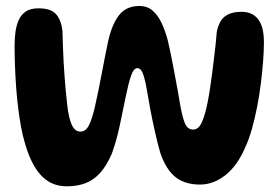

<svg xmlns="http://www.w3.org/2000/svg" viewBox="-20 -636 954 658"><path d="M209.5 2.5Q172 2.5 144.5 -15.2Q117 -33 97.8 -66Q78.5 -99 65.5 -145Q57.5 -171 51.8 -202.8Q46 -234.5 41.8 -269.8Q37.5 -305 35 -341.5Q32.5 -378 31.2 -413.2Q30 -448.5 30 -480Q30 -504 33 -526.5Q36 -549 44.2 -567.5Q52.5 -586 68.8 -596.8Q85 -607.5 112 -607.5Q154.5 -607.5 172.2 -587.2Q190 -567 194 -530.5Q194.5 -500.5 195.8 -473.2Q197 -446 198.2 -420.8Q199.5 -395.5 201.5 -371.2Q203.5 -347 205.5 -323.2Q207.5 -299.5 210.5 -275.5Q215.5 -231.5 226 -208.2Q236.5 -185 255.5 -185Q274 -185 285.2 -207.5Q296.5 -230 306.5 -275.5Q312 -299.5 317.5 -327Q323 -354.5 328.5 -383Q334 -411.5 339.2 -438.8Q344.5 -466 349.5 -489.5Q362 -549.5 386.8 -582.5Q411.5 -615.5 458 -615.5Q485 -615.5 503.2 -599.5Q521.5 -583.5 534.2 -556.2Q547 -529 555.5 -495.5Q560 -476 564.5 -454.5Q569 -433 573.2 -410.8Q577.5 -388.5 581.5 -366.5Q585.5 -344.5 589.5 -323.2Q593.5 -302 596.5 -282.5Q604 -238 613 -215Q622 -192 642 -192Q660.5 -192 671.5 -216.5Q682.5 -241 690.5 -280.5Q695 -302 699 -327.8Q703 -353.5 706.5 -380.5Q710 -407.5 713.2 -434Q716.5 -460.5 719 -484.5Q721.5 -508.5 723 -527.5Q727 -547 735.5 -562.2Q744 -577.5 761.5 -586.5Q779 -595.5 808 -595.5Q829.5 -595.5 844.2 -587.5Q859 -579.5 868 -565.2Q877 -551 880.8 -532.2Q884.5 -513.5 884.5 -491.5Q884.5 -464 881.8 -427.2Q879 -390.5 874 -350Q869 -309.5 861 -269Q853 -228.5 842.8 -192.2Q832.5 -156 819.5 -129Q793.5 -68.5 752.8 -36Q712 -3.5 665.5 -3.5Q613.5 -3.5 581.2 -29.2Q549 -55 529.5 -111.5Q524.5 -128.5 520 -146.5Q515.5 -164.5 511.2 -184Q507 -203.5 502.5 -224Q498 -244.5 494.2 -266Q490.5 -287.5 486.5 -310Q480 -351 472.2 -376.8Q464.5 -402.5 451 -402.5Q438 -402.5 429 -376Q420 -349.5 412 -310Q401 -255 390 -204Q379 -153 363.5 -110Q345.5 -68 323 -43.2Q300.5 -18.5 272.5 -8Q244.5 2.5 209.5 2.5Z"/></svg>

Font: Gluten Thin Medium
Style: Regular
Weight: 500
Version: Version 1.300